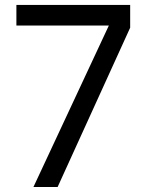

<svg xmlns="http://www.w3.org/2000/svg" viewBox="-20 -747 585 767"><path d="M500 -727.3V-636.4L210.2 0H113.6L414.8 -644.9H45.5V-727.3Z"/></svg>

Font: Interface
Style: Regular
Weight: 400
Designer: Rasmus Andersson
Foundry: rsms
Version: Version 1.8